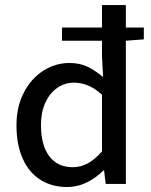

<svg xmlns="http://www.w3.org/2000/svg" viewBox="-20 -730 599 762"><path d="M479.5 -568.4V0H399.4L393.1 -53.2H390.1Q360.4 -23.4 323.7 -5.6Q287.1 12.2 247.1 12.2Q185.5 12.2 140.1 -16.6Q94.7 -45.4 70.1 -100.6Q45.4 -155.8 45.4 -232.9Q45.4 -306.2 74.5 -362.3Q103.5 -418.5 151.6 -449.2Q199.7 -480 255.4 -480Q294.9 -480 325 -466.3Q355 -452.6 389.2 -424.3L384.8 -506.3V-568.4H226.1V-620.6H384.8V-710H479.5V-620.6H550.8V-573.7ZM273.4 -401.9Q236.8 -401.9 207 -381.1Q177.2 -360.4 159.9 -322.3Q142.6 -284.2 142.6 -234.4Q142.6 -153.8 175.5 -110.1Q208.5 -66.4 268.6 -66.4Q300.3 -66.4 328.6 -81.8Q356.9 -97.2 384.8 -129.4V-354Q356.9 -379.4 329.8 -390.6Q302.7 -401.9 273.4 -401.9Z"/></svg>

Font: Varta SemiBold
Style: Regular
Weight: 600
Designer: Joana Correia, Viktoriya Grabowska, Eben Sorkin
Foundry: Sorkin Type
Version: Version 1.003; ttfautohint (v1.3) -l 8 -r 24 -G 200 -x 12 -H